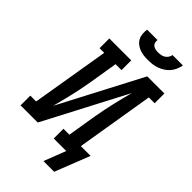

<svg xmlns="http://www.w3.org/2000/svg" viewBox="-336 -1041 1282 1282"><g transform="rotate(45 304.5 -400.0)"><path d="M379 -815Q358 -815 337.5 -817.5Q317 -820 299 -827.5Q281 -835 266 -847Q251 -859 242 -876.5Q233 -894 231.5 -914.5Q230 -935 233 -955H331Q329 -942 332.5 -930Q336 -918 345.5 -911Q355 -904 367.5 -901.5Q380 -899 392 -899Q406 -899 419 -901.5Q432 -904 443.5 -911Q455 -918 463 -930Q471 -942 473 -955H571Q567 -934 558.5 -913.5Q550 -893 535.5 -876Q521 -859 502 -847Q483 -835 462.5 -827.5Q442 -820 420.5 -817.5Q399 -815 379 -815ZM465 155H364L424 0H306V-92H362L395 -294Q401 -330 408.5 -366.5Q416 -403 424 -439Q432 -475 441.5 -511Q451 -547 460 -583L155 0H-7V-92H48L140 -643H96V-735H303V-643H247L214 -441Q208 -405 200.5 -368.5Q193 -332 185 -296Q177 -260 167.5 -224Q158 -188 149 -152L454 -735H616V-643H561L470 -92H562Z"/></g></svg>

Font: Iosevka Etoile SmBdObl
Style: Regular
Weight: 600
Italic angle: -9°
Designer: Belleve Invis
Foundry: Belleve Invis
Version: Version 15.5.2; ttfautohint (v1.8.4)